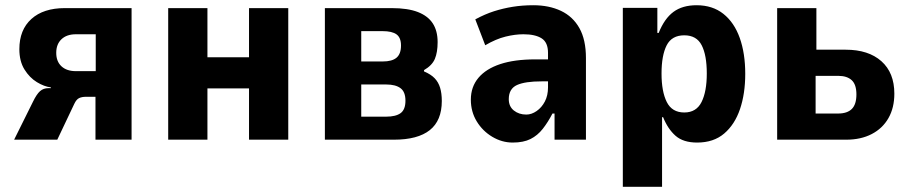

<svg xmlns="http://www.w3.org/2000/svg" viewBox="-20 -534 3485 734"><path d="M34 0 106 -145Q120 -174 133 -185.5Q146 -197 165 -197H175L174 -200Q149 -203 121 -220Q93 -237 73.5 -268.5Q54 -300 54 -346Q54 -420 100 -461.5Q146 -503 228 -503H483V0H345V-164H309Q293 -164 282.5 -159Q272 -154 264 -137L199 0ZM270 -262H346V-403H270Q235 -403 215 -384Q195 -365 195 -332Q195 -299 215 -280.5Q235 -262 270 -262Z M623 0V-503H773V-315H932V-503H1082V0H932V-196H773V0Z M1222 0V-503H1477Q1539 -503 1577.5 -488Q1616 -473 1634.5 -444.5Q1653 -416 1653 -373Q1653 -334 1642.5 -309Q1632 -284 1601 -266V-261Q1627 -250 1641.5 -235Q1656 -220 1662.5 -198.5Q1669 -177 1669 -148Q1669 -73 1623 -36.5Q1577 0 1486 0ZM1361 -88H1456Q1493 -88 1511.5 -101.5Q1530 -115 1530 -149Q1530 -183 1511 -197Q1492 -211 1457 -211H1361ZM1361 -299H1443Q1479 -299 1496 -313.5Q1513 -328 1513 -360Q1513 -390 1496 -402.5Q1479 -415 1442 -415H1361Z M1940 11Q1899 11 1862 -11Q1825 -33 1802.5 -70Q1780 -107 1780 -153Q1780 -202 1809 -236.5Q1838 -271 1892.5 -289Q1947 -307 2026 -307H2092V-223H2052Q2019 -223 1995.5 -219.5Q1972 -216 1956.5 -209Q1941 -202 1933 -188.5Q1925 -175 1925 -155Q1925 -127 1944.5 -111.5Q1964 -96 1992 -96Q2012 -96 2031.5 -109.5Q2051 -123 2063 -146Q2075 -169 2075 -200V-332Q2075 -372 2050.5 -387.5Q2026 -403 1981 -403Q1949 -403 1912.5 -394Q1876 -385 1835 -361L1797 -460Q1834 -480 1868.5 -491Q1903 -502 1940 -508Q1977 -514 2019 -514Q2079 -514 2124.5 -492.5Q2170 -471 2195 -426.5Q2220 -382 2220 -312V0H2100V-100H2092Q2075 -67 2055 -41.5Q2035 -16 2008 -2.5Q1981 11 1940 11Z M2361 180V-504H2493V-408H2498Q2520 -463 2554.5 -488.5Q2589 -514 2643 -514Q2704 -514 2745.5 -481Q2787 -448 2808 -389Q2829 -330 2829 -252Q2829 -176 2809 -117Q2789 -58 2748.5 -23.5Q2708 11 2645 11Q2592 11 2562.5 -15Q2533 -41 2515 -86H2511V180ZM2596 -104Q2642 -104 2662 -144Q2682 -184 2682 -253Q2682 -323 2662.5 -361Q2643 -399 2596 -399Q2548 -399 2528.5 -360.5Q2509 -322 2509 -253Q2509 -184 2529 -144Q2549 -104 2596 -104Z M2951 0V-503H3101V-344H3213Q3300 -344 3349.5 -300Q3399 -256 3399 -176Q3399 -122 3376.5 -82.5Q3354 -43 3312.5 -21.5Q3271 0 3215 0ZM3098 -100H3184Q3219 -100 3236.5 -117.5Q3254 -135 3254 -173Q3254 -211 3236 -227.5Q3218 -244 3185 -244H3098Z"/></svg>

Font: Nunito Sans 7pt Condensed ExtraBold
Style: Regular
Weight: 800
Width: 3
Designer: Vernon Adams
Foundry: Vernon Adams
Version: Version 3.101;gftools[0.9.27]